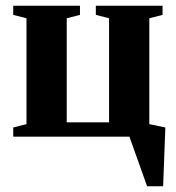

<svg xmlns="http://www.w3.org/2000/svg" viewBox="-20 -479 616 673"><path d="M433.6 0H26.4V-32.2L72.8 -43.9V-415L26.4 -426.8V-459H260.3V-426.8L213.9 -415V-50.3H362.3V-415L315.9 -426.8V-459H549.8V-426.8L503.4 -415V-43.9L559.6 -32.2L551.8 173.8H495.6Z"/></svg>

Font: Liberation Serif
Style: Bold
Weight: 700
Designer: Steve Matteson
Foundry: Ascender Corporation
Version: Version 2.1.5